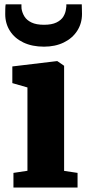

<svg xmlns="http://www.w3.org/2000/svg" viewBox="-20 -844 393 864"><path d="M40.5 0V-66L103.5 -75.5V-450.5L35.5 -470V-545L236 -569H238L268.5 -548V-75L329 -66V0ZM178 -634Q124.5 -634 85.2 -652.8Q46 -671.5 24.8 -704.8Q3.5 -738 3.5 -780.5Q3.5 -791 3.8 -804.2Q4 -817.5 5.5 -824.5H76.5Q76.5 -820 76.5 -815Q76.5 -810 77 -804.5Q80 -786 90.2 -769.5Q100.5 -753 121.8 -742.8Q143 -732.5 178 -732.5Q213 -732.5 234 -742.8Q255 -753 265 -769.2Q275 -785.5 277 -804Q278 -809.5 278.5 -814.8Q279 -820 278.5 -824.5H348Q348 -817.5 348.5 -804.5Q349 -791.5 349 -781.5Q349 -738.5 327.2 -705Q305.5 -671.5 267 -652.8Q228.5 -634 178 -634Z"/></svg>

Font: Merriweather Light 18pt Black
Style: Regular
Weight: 900
Version: Version 2.100